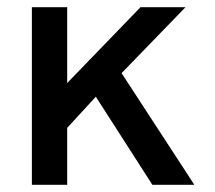

<svg xmlns="http://www.w3.org/2000/svg" viewBox="-20 -513 596 533"><path d="M403 0 246 -244.5 166.5 -158V0H68.5V-493H166.5V-282.5L370 -493H495L317.5 -310L519.5 0Z"/></svg>

Font: HK Grotesk Medium
Style: Regular
Weight: 500
Designer: Alfredo Marco Pradil
Foundry: Hanken Design Co.
Version: Version 3.001;FEAKit 1.0